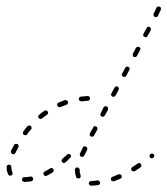

<svg xmlns="http://www.w3.org/2000/svg" viewBox="-20 -572 532 610"><path d="M294 15Q296 15 296 13Q297 12 298 11Q298 9 298 8Q298 5 295 3Q293 1 290 1Q279 3 270 3Q268 3 267 4Q265 4 264 5Q263 7 263 8Q262 9 262 11Q262 14 265 16Q267 18 270 18Q281 18 291 16Q293 16 294 15ZM84 1Q86 -2 85 -5Q85 -6 84 -8Q83 -9 82 -10Q81 -11 79 -11Q78 -11 76 -11Q67 -9 57 -9Q54 -9 52 -7Q50 -5 50 -2Q50 0 50 1Q51 2 52 3Q53 4 54 5Q56 6 57 6Q68 6 79 4Q82 3 84 1ZM365 -6Q366 -7 366 -8Q367 -10 367 -11Q367 -13 366 -14Q365 -17 362 -18Q359 -19 356 -18Q347 -14 337 -10Q334 -9 333 -7Q332 -4 333 -1Q333 1 334 2Q335 3 337 3Q338 4 339 4Q341 4 342 4Q352 0 362 -4Q364 -5 365 -6ZM223 -7Q224 -6 226 -6Q227 -5 229 -5Q230 -5 231 -5Q234 -6 236 -9Q237 -12 236 -15Q233 -23 233 -33Q233 -35 232 -36Q231 -37 230 -38Q229 -39 228 -40Q226 -40 225 -40Q222 -40 220 -38Q218 -36 218 -33Q218 -20 222 -10Q222 -8 223 -7ZM149 -26Q150 -28 150 -29Q151 -30 151 -32Q150 -33 149 -35Q148 -37 145 -38Q142 -39 139 -37Q130 -31 122 -27Q119 -25 118 -22Q117 -19 119 -17Q120 -14 123 -13Q126 -12 129 -14Q138 -18 147 -24Q148 -25 149 -26ZM6 -18Q7 -16 8 -15Q9 -15 11 -14Q12 -14 14 -14Q15 -14 17 -15Q19 -16 20 -19Q21 -22 19 -25Q16 -32 16 -41Q16 -44 14 -47Q11 -49 8 -49Q7 -49 5 -48Q4 -48 3 -47Q2 -46 1 -44Q1 -43 1 -41Q1 -28 6 -18ZM429 -45Q430 -48 428 -50Q427 -52 426 -53Q425 -53 423 -54Q422 -54 420 -54Q419 -53 417 -52Q409 -47 400 -41Q399 -40 398 -39Q397 -38 397 -37Q396 -35 397 -34Q397 -32 398 -31Q399 -28 402 -28Q405 -27 408 -28Q417 -34 426 -40Q428 -42 429 -45ZM206 -76Q206 -79 203 -81Q201 -83 198 -83Q195 -83 193 -81Q185 -74 178 -67Q176 -65 176 -62Q175 -59 178 -57Q179 -56 180 -55Q181 -54 183 -54Q184 -54 186 -55Q187 -55 188 -56Q196 -63 203 -71Q206 -73 206 -76ZM470 -76Q471 -79 469 -81Q468 -83 467 -83Q466 -84 464 -84Q463 -85 461 -84Q460 -84 459 -83H458Q456 -81 455 -78Q455 -75 456 -72Q457 -71 459 -70Q460 -69 461 -69Q463 -69 464 -69Q466 -70 467 -71Q470 -73 470 -76ZM234 -78Q235 -75 238 -74Q241 -73 243 -74Q246 -75 248 -78Q252 -86 257 -96Q258 -99 257 -102Q256 -105 253 -106Q250 -108 247 -107Q244 -106 243 -103Q238 -93 234 -84Q233 -81 234 -78ZM15 -87Q16 -84 19 -83Q20 -82 22 -82Q23 -82 25 -82Q26 -83 27 -84Q28 -85 29 -86Q33 -95 38 -104Q40 -107 39 -110Q38 -113 36 -114Q34 -115 33 -115Q31 -115 30 -115Q28 -115 27 -114Q26 -113 25 -112Q20 -102 15 -93Q14 -90 15 -87ZM265 -143Q266 -140 269 -138Q271 -138 272 -138Q273 -138 275 -138Q276 -138 277 -139Q279 -140 279 -142L289 -160Q290 -163 289 -166Q289 -169 286 -170Q284 -171 283 -171Q281 -171 280 -171Q279 -170 277 -169Q276 -168 276 -167L266 -149Q265 -146 265 -143ZM53 -149Q53 -146 55 -144Q57 -143 58 -143Q60 -142 61 -142Q62 -143 64 -143Q65 -144 66 -145Q72 -154 79 -161Q81 -163 80 -167Q80 -170 78 -172Q75 -174 72 -173Q69 -173 67 -171Q60 -163 54 -154Q52 -152 53 -149ZM102 -205Q102 -204 101 -202Q101 -201 102 -199Q102 -198 103 -197Q105 -194 108 -194Q111 -194 114 -196Q122 -202 130 -208Q132 -210 133 -213Q133 -216 131 -218Q130 -221 127 -221Q124 -222 121 -220Q112 -214 104 -207Q103 -206 102 -205ZM299 -206Q300 -203 303 -202Q304 -201 305 -201Q307 -201 308 -201Q310 -202 311 -203Q312 -204 313 -205L323 -223Q324 -226 323 -229Q322 -232 320 -234Q318 -234 317 -234Q315 -235 314 -234Q312 -234 311 -233Q310 -232 309 -231L300 -212Q298 -209 299 -206ZM162 -242Q161 -239 162 -236Q164 -233 167 -232Q169 -231 172 -232Q182 -236 191 -239Q194 -240 195 -243Q197 -246 196 -249Q195 -252 192 -253Q189 -255 186 -254Q176 -250 166 -246Q163 -245 162 -242ZM234 -264Q233 -264 232 -262Q231 -261 231 -260Q230 -258 230 -257Q231 -254 233 -252Q236 -250 239 -250Q249 -251 259 -252Q262 -252 264 -254Q266 -256 266 -260Q266 -263 264 -265Q261 -267 258 -267Q248 -266 237 -265Q236 -265 234 -264ZM333 -270Q334 -267 337 -265Q339 -264 342 -265Q345 -265 347 -268L357 -287Q358 -289 357 -292Q357 -295 354 -297Q351 -298 348 -297Q345 -296 344 -294L334 -275Q332 -273 333 -270ZM367 -336Q367 -334 367 -333Q368 -331 369 -330Q370 -329 371 -328Q374 -327 377 -328Q380 -329 381 -331L391 -350Q392 -351 392 -352Q392 -354 392 -355Q391 -357 390 -358Q389 -359 388 -360Q385 -361 382 -360Q379 -359 378 -357L368 -338Q367 -337 367 -336ZM402 -396Q402 -393 405 -391Q408 -390 411 -391Q414 -392 415 -394L425 -413Q427 -415 426 -418Q425 -421 422 -423Q419 -424 417 -423Q414 -423 412 -420L402 -401Q401 -399 402 -396ZM435 -459Q436 -456 439 -455Q442 -453 445 -454Q448 -455 449 -458L459 -476Q460 -479 459 -482Q458 -485 456 -486Q453 -488 450 -487Q447 -486 446 -483L436 -465Q434 -462 435 -459ZM468 -523Q469 -520 472 -518Q475 -517 478 -518Q481 -519 482 -522Q487 -532 491 -541Q492 -544 491 -547Q490 -550 487 -551Q484 -552 481 -551Q478 -550 477 -547Q473 -539 468 -528Q467 -526 468 -523Z"/></svg>

Font: FRB American Cursive Dashed Extralight
Style: Italic
Weight: 200
Italic angle: -25°
Version: Version 2.0;Modular Font Editor K font №1